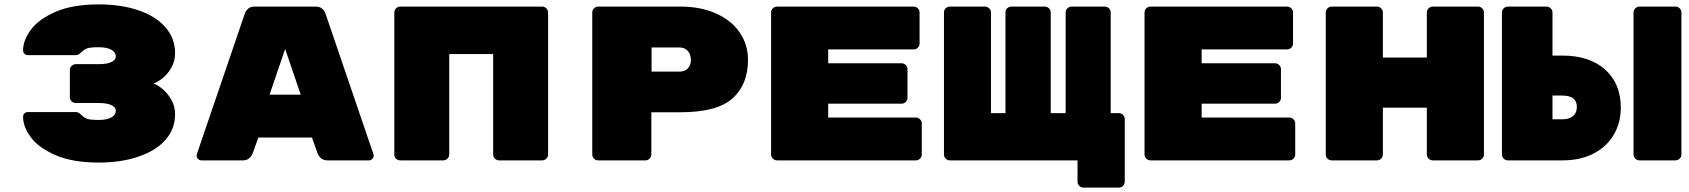

<svg xmlns="http://www.w3.org/2000/svg" viewBox="-20 -730 7690 874"><path d="M777 -210Q777 -142 732.5 -92.5Q688 -43 609 -16.5Q530 10 430 10Q311 10 233.5 -23.5Q156 -57 120.5 -105Q85 -153 85 -198Q85 -208 91.5 -214Q98 -220 107 -220H326Q337 -220 349 -208Q363 -194 377 -189Q391 -184 431 -184Q465 -184 486 -195Q507 -206 507 -227Q507 -242 487 -251.5Q467 -261 430 -261H325Q314 -261 306 -269Q298 -277 298 -288V-411Q298 -422 306 -430Q314 -438 325 -438H430Q467 -438 487 -447.5Q507 -457 507 -472Q507 -493 486 -504Q465 -515 431 -515Q391 -515 377 -510Q363 -505 349 -491Q337 -479 326 -479H107Q98 -479 91.5 -485Q85 -491 85 -501Q85 -546 120.5 -594.5Q156 -643 233.5 -676.5Q311 -710 430 -710Q530 -710 609 -683.5Q688 -657 732.5 -606.5Q777 -556 777 -488Q777 -452 760 -422Q743 -392 719.5 -373.5Q696 -355 678 -350Q695 -345 718.5 -326Q742 -307 759.5 -276.5Q777 -246 777 -210Z M1131 -34Q1118 0 1086 0H897Q888 0 881.5 -6.5Q875 -13 875 -22L876 -28L1094 -667Q1098 -680 1109 -690Q1120 -700 1139 -700H1417Q1436 -700 1447 -690Q1458 -680 1462 -667L1680 -28L1681 -22Q1681 -13 1674.5 -6.5Q1668 0 1659 0H1470Q1438 0 1425 -34L1400 -104H1156ZM1278 -507 1207 -299H1349Z M2475 -673V-27Q2475 -16 2467 -8Q2459 0 2448 0H2252Q2241 0 2233 -8Q2225 -16 2225 -27V-484H2025V-27Q2025 -16 2017 -8Q2009 0 1998 0H1802Q1791 0 1783 -7.5Q1775 -15 1775 -27V-673Q1775 -684 1783 -692Q1791 -700 1802 -700H2448Q2459 -700 2467 -692Q2475 -684 2475 -673Z M3385 -458Q3385 -346 3315 -282.5Q3245 -219 3077 -219H2945V-27Q2945 -16 2937 -8Q2929 0 2918 0H2703Q2692 0 2684 -8Q2676 -16 2676 -27V-673Q2676 -684 2684 -692Q2692 -700 2703 -700H3077Q3171 -700 3241 -668Q3311 -636 3348 -581Q3385 -526 3385 -458ZM3073 -404Q3097 -404 3111 -418.5Q3125 -433 3125 -457Q3125 -482 3111 -498Q3097 -514 3073 -514H2946V-404Z M4176 -168V-27Q4176 -16 4168 -8Q4160 0 4149 0H3517Q3506 0 3498 -8Q3490 -16 3490 -27V-673Q3490 -684 3498 -692Q3506 -700 3517 -700H4139Q4150 -700 4158 -692Q4166 -684 4166 -673V-532Q4166 -521 4158 -513Q4150 -505 4139 -505H3750V-442H4084Q4095 -442 4103 -434Q4111 -426 4111 -415V-285Q4111 -274 4103 -266Q4095 -258 4084 -258H3750V-195H4149Q4160 -195 4168 -187Q4176 -179 4176 -168Z M4277 -27V-673Q4277 -685 4285 -692.5Q4293 -700 4304 -700H4464Q4475 -700 4483 -692Q4491 -684 4491 -673V-215H4557V-673Q4557 -685 4565 -692.5Q4573 -700 4584 -700H4736Q4747 -700 4755 -692Q4763 -684 4763 -673V-215H4831V-673Q4831 -684 4839 -692Q4847 -700 4858 -700H5009Q5020 -700 5028 -692Q5036 -684 5036 -673V-215H5073Q5084 -215 5092 -207Q5100 -199 5100 -188V97Q5100 108 5092 116Q5084 124 5073 124H4912Q4901 124 4893 116Q4885 108 4885 97V0H4304Q4293 0 4285 -8Q4277 -16 4277 -27Z M5876 -168V-27Q5876 -16 5868 -8Q5860 0 5849 0H5217Q5206 0 5198 -8Q5190 -16 5190 -27V-673Q5190 -684 5198 -692Q5206 -700 5217 -700H5839Q5850 -700 5858 -692Q5866 -684 5866 -673V-532Q5866 -521 5858 -513Q5850 -505 5839 -505H5450V-442H5784Q5795 -442 5803 -434Q5811 -426 5811 -415V-285Q5811 -274 5803 -266Q5795 -258 5784 -258H5450V-195H5849Q5860 -195 5868 -187Q5876 -179 5876 -168Z M6735 -673V-27Q6735 -16 6727 -8Q6719 0 6708 0H6502Q6491 0 6483 -8Q6475 -16 6475 -27V-240H6275V-27Q6275 -16 6267 -8Q6259 0 6248 0H6042Q6031 0 6023 -7.5Q6015 -15 6015 -27V-673Q6015 -684 6023 -692Q6031 -700 6042 -700H6248Q6259 -700 6267 -692Q6275 -684 6275 -673V-468H6475V-673Q6475 -684 6483 -692Q6491 -700 6502 -700H6708Q6719 -700 6727 -692Q6735 -684 6735 -673Z M7092 -477Q7216 -477 7287 -413Q7358 -349 7358 -240Q7358 -172 7326.5 -117.5Q7295 -63 7235 -31.5Q7175 0 7093 0H6844Q6833 0 6825 -8Q6817 -16 6817 -27V-673Q6817 -684 6825 -692Q6833 -700 6844 -700H7020Q7031 -700 7039 -692Q7047 -684 7047 -673V-477ZM7416 -27V-673Q7416 -684 7424 -692Q7432 -700 7443 -700H7607Q7618 -700 7626 -692Q7634 -684 7634 -673V-27Q7634 -16 7626 -8Q7618 0 7607 0H7443Q7432 0 7424 -8Q7416 -16 7416 -27ZM7092 -187Q7124 -187 7141 -202Q7158 -217 7158 -243Q7158 -295 7092 -295H7047V-187Z"/></svg>

Font: Rubik Mono One
Style: Regular
Weight: 400
Designer: Hubert and Fischer with Elvire Volk Leonovitch (Cyrillic Expansion: Cyreal)
Foundry: Hubert and Fischer with Elvire Volk Leonovitch
Version: Version 2.000